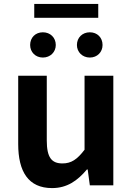

<svg xmlns="http://www.w3.org/2000/svg" viewBox="-20 -947 677 981"><path d="M246 14C323 14 376 -24 424 -81H428L439 0H559V-560H412V-182C374 -132 344 -112 299 -112C244 -112 219 -142 219 -229V-560H73V-211C73 -70 125 14 246 14ZM199 -653C237 -653 265 -681 265 -717C265 -755 237 -782 199 -782C161 -782 134 -755 134 -717C134 -681 161 -653 199 -653ZM155 -856H482V-927H155ZM439 -653C477 -653 504 -681 504 -717C504 -755 477 -782 439 -782C401 -782 373 -755 373 -717C373 -681 401 -653 439 -653Z"/></svg>

Font: Noto Sans Mono CJK HK
Style: Bold
Weight: 700
Designer: Ryoko NISHIZUKA 西塚涼子 (kana, bopomofo & ideographs); Paul D. Hunt (Latin, Greek & Cyrillic); Sandoll Communications 산돌커뮤니
Foundry: Adobe
Version: Version 2.004;hotconv 1.0.118;makeotfexe 2.5.65603